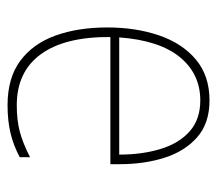

<svg xmlns="http://www.w3.org/2000/svg" viewBox="-54 -524 588 521"><g transform="rotate(90 240.5 -264.0)"><path d="M253 -538Q315 -538 353 -504.5Q391 -471 408.5 -416Q426 -361 426 -295V-269H81Q80 -146 127.5 -80.5Q175 -15 266 -15Q306 -15 337 -23Q368 -31 407 -51V-23Q375 -6 341.5 2Q308 10 266 10Q192 10 145.5 -24.5Q99 -59 77 -120Q55 -181 55 -261Q55 -338 76.5 -401Q98 -464 142 -501Q186 -538 253 -538ZM253 -513Q181 -513 135.5 -457.5Q90 -402 82 -293H400Q400 -356 384.5 -406Q369 -456 336.5 -484.5Q304 -513 253 -513Z"/></g></svg>

Font: Noto Sans Myanmar SemiCondensed Thin
Style: Regular
Weight: 100
Width: 4
Designer: Monotype Design Team
Foundry: Monotype Imaging Inc.
Version: Version 2.107; ttfautohint (v1.8.4.7-5d5b)